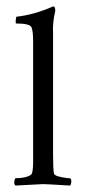

<svg xmlns="http://www.w3.org/2000/svg" viewBox="-20 -545 265 597"><path d="M152 -512Q143 -474 145 -442V-63Q145 -17 148 -5Q150 4 191 9Q197 9 198 9Q203 14 201.5 22.5Q200 31 198 32Q117 27 113 27.5Q109 28 28 32Q23 27 24.5 19Q26 11 28 9Q50 9 63.5 4.5Q77 0 79 -5Q84 -17 83 -63V-416Q83 -448 78 -460Q73 -472 30 -472Q28 -472 29 -482Q30 -492 31 -493Q86 -499 145 -525Q150 -525 151 -519.5Q152 -514 152 -512Z"/></svg>

Font: AMoshref-Naskh
Style: Naskh
Weight: 500
Version: Version 0.001